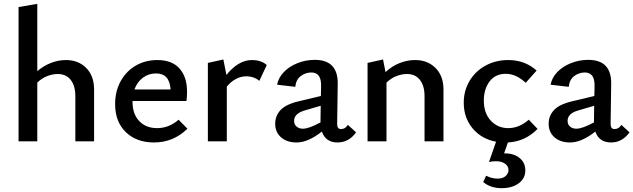

<svg xmlns="http://www.w3.org/2000/svg" viewBox="-20 -739 3312 1004"><path d="M472 -271V0H374V-236Q374 -290 350 -321Q326 -352 282 -352Q254 -352 225.5 -340.5Q197 -329 175 -307V0H77V-702L175 -719V-367Q208 -395 246.5 -410Q285 -425 325 -425Q390 -425 431 -383.5Q472 -342 472 -271Z M960 -66Q887 6 785 6Q694 6 638 -48Q582 -102 582 -195Q582 -262 611 -314.5Q640 -367 690 -396Q740 -425 803 -425Q879 -425 918.5 -381Q958 -337 958 -261Q958 -229 955 -211H673V-207Q673 -143 708 -106Q743 -69 802 -69Q863 -69 914 -113ZM683 -271H872Q867 -355 796 -355Q757 -355 727 -332.5Q697 -310 683 -271Z M1375 -399 1336 -316Q1324 -327 1306 -333.5Q1288 -340 1268 -340Q1240 -340 1213.5 -326Q1187 -312 1166 -286V0H1067V-410L1148 -428L1164 -347Q1193 -384 1227 -404.5Q1261 -425 1297 -425Q1346 -425 1375 -399Z M1842 -47Q1804 6 1745 6Q1683 6 1663 -51Q1591 6 1531 6Q1480 6 1449.5 -21Q1419 -48 1419 -92Q1419 -134 1448 -164.5Q1477 -195 1549 -211L1658 -237L1659 -287Q1660 -325 1647 -342.5Q1634 -360 1608 -360Q1578 -360 1553 -341.5Q1528 -323 1524 -285L1429 -296Q1436 -333 1464.5 -362.5Q1493 -392 1536 -409Q1579 -426 1626 -426Q1748 -426 1746 -300L1743 -91Q1743 -64 1763 -64Q1786 -64 1799 -86ZM1656 -99V-108L1657 -186L1572 -161Q1518 -145 1518 -107Q1518 -88 1531 -77Q1544 -66 1564 -66Q1595 -66 1656 -99Z M2299 -271V0H2200V-236Q2200 -290 2176 -321Q2152 -352 2108 -352Q2080 -352 2051.5 -340.5Q2023 -329 2001 -307V0H1902V-410L1983 -428L1996 -362Q2029 -393 2069 -409Q2109 -425 2151 -425Q2216 -425 2257.5 -383.5Q2299 -342 2299 -271Z M2636 6 2616 63H2619Q2668 63 2697.5 87.5Q2727 112 2727 152Q2727 194 2692.5 219.5Q2658 245 2603 245Q2545 245 2507 213L2522 180Q2552 195 2582 195Q2609 195 2624 181.5Q2639 168 2639 150Q2639 130 2621 117Q2603 104 2574 104Q2556 104 2537 108L2574 2Q2498 -12 2451.5 -67.5Q2405 -123 2405 -202Q2405 -265 2435.5 -316Q2466 -367 2519 -396Q2572 -425 2638 -425Q2725 -425 2786 -370L2729 -306Q2679 -353 2625 -353Q2570 -353 2540 -313Q2510 -273 2510 -213Q2510 -147 2546.5 -108Q2583 -69 2638 -69Q2695 -69 2745 -113L2791 -65Q2727 1 2636 6Z M3272 -47Q3234 6 3175 6Q3113 6 3093 -51Q3021 6 2961 6Q2910 6 2879.5 -21Q2849 -48 2849 -92Q2849 -134 2878 -164.5Q2907 -195 2979 -211L3088 -237L3089 -287Q3090 -325 3077 -342.5Q3064 -360 3038 -360Q3008 -360 2983 -341.5Q2958 -323 2954 -285L2859 -296Q2866 -333 2894.5 -362.5Q2923 -392 2966 -409Q3009 -426 3056 -426Q3178 -426 3176 -300L3173 -91Q3173 -64 3193 -64Q3216 -64 3229 -86ZM3086 -99V-108L3087 -186L3002 -161Q2948 -145 2948 -107Q2948 -88 2961 -77Q2974 -66 2994 -66Q3025 -66 3086 -99Z"/></svg>

Font: Ysabeau Semibold
Style: Regular
Weight: 600
Designer: Christian Thalmann (Catharsis Fonts)
Version: Version 0.003